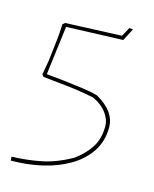

<svg xmlns="http://www.w3.org/2000/svg" viewBox="-104 -627 653 815"><g transform="rotate(15 222.5 -219.0)"><path d="M22 118 21 101Q89 99 150.5 86.5Q212 74 279 37Q323 5 347.5 -33Q372 -71 372 -127Q372 -155 351.5 -183.5Q331 -212 291 -231Q227 -244 169.5 -250Q112 -256 65 -261L57 -270L68 -333Q73 -375 78 -418.5Q83 -462 84 -498L94 -506L341 -516L363 -556L379 -554L351 -500L102 -491L75 -276Q110 -273 153 -268Q196 -263 236.5 -257.5Q277 -252 304 -244Q389 -196 389 -126Q389 -65 358.5 -19Q328 27 276 57.5Q224 88 158.5 103Q93 118 22 118Z"/></g></svg>

Font: Labrada Thin
Style: Regular
Weight: 100
Designer: Mercedes Jáuregui
Foundry: Omnibus-Type Team
Version: Version 1.000; ttfautohint (v1.8.4.7-5d5b)